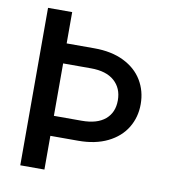

<svg xmlns="http://www.w3.org/2000/svg" viewBox="-80 -778 775 849"><g transform="rotate(10 307.5 -353.5)"><path d="M175.8 -707V-566.4H300.8Q377.4 -566.4 432.6 -539.3Q487.8 -512.2 516.4 -464.8Q544.9 -417.5 544.9 -358.4Q544.9 -299.8 516.4 -252.7Q487.8 -205.6 432.6 -178.5Q377.4 -151.4 300.8 -151.4H175.8V0H67.4V-707ZM300.8 -241.2Q369.6 -241.2 406 -272Q442.4 -302.7 442.4 -357.4Q442.4 -412.1 406 -444.3Q369.6 -476.6 300.8 -476.6H175.8V-241.2Z"/></g></svg>

Font: Pretendard JP Medium
Style: Regular
Weight: 500
Designer: Base glyphs from Inter by Rasmus Andersson; Hangeul glyphs from Noto Sans CJK(Source Han Sans) by Jang Soo-young and Kan
Foundry: Kil Hyung-jin
Version: Version 1.309